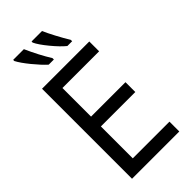

<svg xmlns="http://www.w3.org/2000/svg" viewBox="-288 -1010 1077 1077"><g transform="rotate(-45 250.0 -471.5)"><path d="M65 -714H440V-636H149V-409H422V-331H149V-78H440V0H65ZM65 -934V-943H150Q187 -860 228 -794V-783H187Q157 -810 119 -856.5Q81 -903 65 -934ZM211 -934V-943H294Q305 -917 328.5 -872.5Q352 -828 373 -794V-783H335Q304 -808 264.5 -856Q225 -904 211 -934Z"/></g></svg>

Font: Noto Sans Mono UI Cond
Style: Regular
Weight: 400
Width: 3
Monospace: yes
Designer: Monotype Design team
Foundry: Monotype Imaging Inc.
Version: Version 1.000